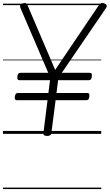

<svg xmlns="http://www.w3.org/2000/svg" viewBox="-20 -910 746 1305"><path d="M300 14Q272 14 275 -5L303 -229H94Q87 -229 83 -234.5Q79 -240 81 -253Q83 -267 88 -272.5Q93 -278 100 -278H309L320 -365H111Q103 -365 100 -370.5Q97 -376 98 -390Q100 -404 105 -409.5Q110 -415 118 -415H308L118 -858Q114 -870 118.5 -877Q123 -884 136 -888Q150 -891 156 -888Q162 -885 168 -872L355 -435L650 -872Q661 -886 668.5 -889Q676 -892 689 -887Q702 -882 705 -874.5Q708 -867 701 -856L400 -415H591Q599 -415 602.5 -410Q606 -405 604 -390Q603 -377 598 -371Q593 -365 584 -365H375L364 -278H574Q582 -278 585.5 -273Q589 -268 587 -254Q586 -240 581 -234.5Q576 -229 567 -229H358L329 -5Q327 14 300 14ZM0 365H668V375H0ZM0 -20H668V0H0ZM0 -505H668V-500H0ZM0 -885H668V-875H0Z"/></svg>

Font: Playwrite GB J Guides
Style: Italic
Weight: 400
Italic angle: -7.01216°
Designer: Veronika Burian, José Scaglione
Foundry: TypeTogether
Version: Version 1.003